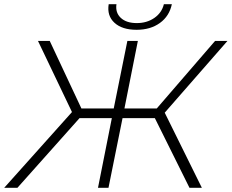

<svg xmlns="http://www.w3.org/2000/svg" viewBox="-46 -895 1104 915"><path d="M857 0 692 -332H538L471 0H421L487 -332H333L37 0H-26L297 -361L135 -700H191L342 -378H496L561 -700H611L547 -378H701L979 -700H1038L739 -358L916 0ZM605 -753Q536 -753 499.5 -786.5Q463 -820 472 -875H509Q503 -835 529.5 -810Q556 -785 606 -785Q654 -785 689.5 -809.5Q725 -834 735 -875H773Q761 -818 716 -785.5Q671 -753 605 -753Z"/></svg>

Font: Montserrat Light
Style: Italic
Weight: 300
Italic angle: -11.3°
Designer: Julieta Ulanovsky
Foundry: Julieta Ulanovsky
Version: Version 9.000; ttfautohint (v1.8.4.7-5d5b)